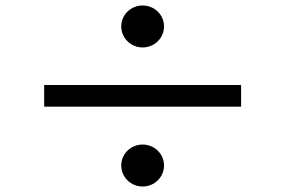

<svg xmlns="http://www.w3.org/2000/svg" viewBox="-20 -727 1040 700"><path d="M422 -631C422 -588 457 -554 500 -554C543 -554 578 -588 578 -631C578 -673 543 -707 500 -707C457 -707 422 -673 422 -631ZM859 -338V-417H141V-338ZM422 -124C422 -81 457 -47 500 -47C543 -47 578 -81 578 -124C578 -166 543 -200 500 -200C457 -200 422 -166 422 -124Z"/></svg>

Font: Bithumb Trading Sans Medium
Style: Regular
Weight: 500
Designer: Ham Hyungwon
Foundry: Bithumb
Version: Version 1.200;FEAKit 1.0